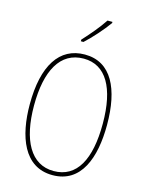

<svg xmlns="http://www.w3.org/2000/svg" viewBox="-139 -1035 862 1128"><g transform="rotate(15 292.0 -470.5)"><path d="M401 -944V-951H371C338 -901 296 -852 251 -803V-793H267C310 -832 367 -896 401 -944ZM527 -358C527 -576 457 -724 295 -724C141 -724 57 -594 57 -358C57 -164 118 10 293 10C467 10 527 -158 527 -358ZM83 -358C83 -569 152 -699 295 -699C430 -699 501 -576 501 -358C501 -141 434 -15 293 -15C155 -15 83 -146 83 -358Z"/></g></svg>

Font: Noto Sans Khmer UI Condensed Thin
Style: Regular
Weight: 100
Width: 3
Designer: Danh Hong and the Monotype Design Team
Foundry: Monotype Imaging Inc.
Version: Version 2.002